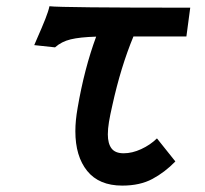

<svg xmlns="http://www.w3.org/2000/svg" viewBox="-20 -574 640 600"><path d="M94.5 -450.5Q111.5 -489 121.5 -514.2Q131.5 -539.5 134.5 -554.5Q173.5 -550 574.5 -550L562.5 -460H397Q357.5 -365 331 -244.5Q324 -214 320.5 -192.8Q317 -171.5 317 -154Q317 -125.5 328.5 -110.2Q340 -95 366.5 -95Q393 -95 421.2 -108Q449.5 -121 470.5 -141.5L528 -69.5Q495 -35.5 456.2 -14.8Q417.5 6 362 6Q289.5 6 252.5 -39.8Q215.5 -85.5 215.5 -164Q215.5 -197 222.5 -236.5Q243.5 -359.5 280.5 -459.5Q229.5 -458 200.8 -451Q172 -444 152 -426L87 -433Z"/></svg>

Font: JuliaMono BoldItalic
Style: Regular
Weight: 700
Italic angle: -9°
Monospace: yes
Designer: cormullion
Foundry: corm
Version: Version 0.049; ttfautohint (v1.8.4)